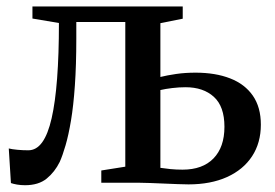

<svg xmlns="http://www.w3.org/2000/svg" viewBox="-20 -552 832 580"><path d="M55.5 7.5Q42.5 7.5 31.2 5.5Q20 3.5 13 1L6.5 -103.5Q16.5 -101 32.8 -99.5Q49 -98 65.5 -98Q90 -98 107.5 -122.2Q125 -146.5 136 -194.8Q147 -243 152.5 -315Q158 -387 158 -482.5L78 -496V-532.5H532V-495.5L464.5 -482V-319.5Q484.5 -324.5 511.8 -328.5Q539 -332.5 570.5 -332.5Q631 -332.5 675.2 -315.2Q719.5 -298 743.8 -263Q768 -228 768 -175.5Q768 -120.5 741.5 -80Q715 -39.5 665.8 -17.2Q616.5 5 549.5 5Q537 5 517 4.2Q497 3.5 474.8 2.5Q452.5 1.5 432.5 0.8Q412.5 0 399 0H286V-37L358.5 -48.5V-485.5H210.5V-434.5Q210.5 -355 206.2 -294Q202 -233 194.5 -188.2Q187 -143.5 178 -112.8Q169 -82 160.5 -63Q145.5 -32.5 121 -12.5Q96.5 7.5 55.5 7.5ZM531.5 -39.5Q592 -39.5 625 -73.5Q658 -107.5 658 -169Q658 -230.5 626 -259.5Q594 -288.5 540.5 -288.5Q521 -288.5 500.2 -286Q479.5 -283.5 464.5 -280V-45Q477.5 -43 495 -41.2Q512.5 -39.5 531.5 -39.5Z"/></svg>

Font: Merriweather 72pt Medium
Style: Regular
Weight: 500
Version: Version 2.100